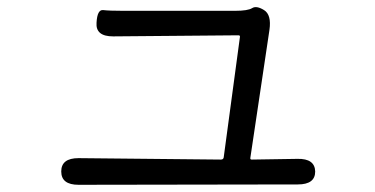

<svg xmlns="http://www.w3.org/2000/svg" viewBox="-20 -526 1040 533"><path d="M198 -13Q150 -13 150 -50Q150 -87 198 -87L593 -83Q600 -83 601 -89L646 -423Q647 -428 642 -428L294 -425Q245 -425 248 -463Q250 -500 266.5 -498Q283 -496 321 -496H633Q668 -496 680 -503.5Q692 -511 713 -498Q734 -485 728 -443L675 -88Q674 -83 679 -83L806 -85Q854 -86 855 -50Q855 -14 807 -14Z"/></svg>

Font: Resource Han Rounded KR Normal
Style: Regular
Weight: 350
Designer: Cyano Hao (round all glyphs); Ryoko NISHIZUKA 西塚涼子 (kana, bopomofo & ideographs); Paul D. Hunt (Latin, Greek & Cyrillic)
Foundry: Cyano Hao
Version: 0.990